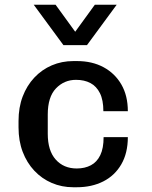

<svg xmlns="http://www.w3.org/2000/svg" viewBox="-20 -778 640 808"><path d="M288 10Q240 10 198 -8Q156 -26 124.5 -59.5Q93 -93 75.5 -139Q58 -185 58 -242V-269Q58 -326 75.5 -372Q93 -418 124.5 -451.5Q156 -485 198 -503Q240 -521 289 -521H304Q368 -521 416 -495Q464 -469 491 -422Q518 -375 518 -310H415Q415 -357 400.5 -386Q386 -415 360.5 -428.5Q335 -442 300 -442Q250 -442 215.5 -406Q181 -370 181 -296V-215Q181 -144 214.5 -106.5Q248 -69 303 -69Q337 -69 362.5 -82.5Q388 -96 402 -125Q416 -154 416 -201H518Q518 -134 490.5 -86.5Q463 -39 414.5 -14.5Q366 10 303 10ZM471 -758 346 -588H247L122 -758H214L328 -601H265L379 -758Z"/></svg>

Font: Chivo Mono Medium
Style: Regular
Weight: 500
Monospace: yes
Designer: Hector Gatti
Foundry: Omnibus-Type
Version: Version 1.008